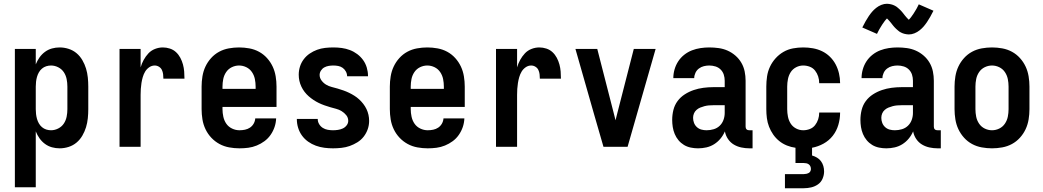

<svg xmlns="http://www.w3.org/2000/svg" viewBox="-20 -780 5540 1020"><path d="M59 215V-520H170V-438Q178 -458 190 -475Q202 -492 219 -504.5Q236 -517 256 -522.5Q276 -528 297 -528Q321 -528 344.5 -520.5Q368 -513 386.5 -497.5Q405 -482 417.5 -460.5Q430 -439 437 -416Q444 -393 446.5 -368.5Q449 -344 449 -320V-200Q449 -176 446.5 -151.5Q444 -127 437 -104Q430 -81 417.5 -59.5Q405 -38 386.5 -22.5Q368 -7 344.5 0.5Q321 8 297 8Q276 8 256 2.5Q236 -3 219 -15.5Q202 -28 190 -45Q178 -62 170 -82V215ZM251 -88Q271 -88 289.5 -97.5Q308 -107 319 -123.5Q330 -140 334 -160Q338 -180 338 -200V-320Q338 -340 334 -360Q330 -380 319 -396.5Q308 -413 289.5 -422.5Q271 -432 251 -432Q238 -432 225.5 -428Q213 -424 203 -415.5Q193 -407 186.5 -395.5Q180 -384 176.5 -371.5Q173 -359 171.5 -346Q170 -333 170 -320V-200Q170 -187 171.5 -174Q173 -161 176.5 -148.5Q180 -136 186.5 -124.5Q193 -113 203 -104.5Q213 -96 225.5 -92Q238 -88 251 -88Z M615 0V-520H727V-422Q733 -443 743.5 -462Q754 -481 768.5 -496.5Q783 -512 803.5 -520Q824 -528 845 -528Q864 -528 882.5 -522Q901 -516 915 -503Q929 -490 938 -473Q947 -456 952 -437.5Q957 -419 958.5 -400Q960 -381 960 -362H848Q848 -374 846.5 -386Q845 -398 840 -408.5Q835 -419 824.5 -425.5Q814 -432 802 -432Q786 -432 772.5 -422.5Q759 -413 751 -399.5Q743 -386 738.5 -370.5Q734 -355 731.5 -339Q729 -323 728 -307.5Q727 -292 727 -276V0Z M1252 8Q1225 8 1197.5 3Q1170 -2 1146 -15Q1122 -28 1103 -48Q1084 -68 1072 -93Q1060 -118 1055.5 -145.5Q1051 -173 1051 -200V-320Q1051 -347 1055.5 -374.5Q1060 -402 1071.5 -426.5Q1083 -451 1101.5 -471.5Q1120 -492 1144 -505Q1168 -518 1195.5 -523Q1223 -528 1250 -528Q1277 -528 1304.5 -523Q1332 -518 1356 -505Q1380 -492 1398.5 -471.5Q1417 -451 1428.5 -426.5Q1440 -402 1444.5 -374.5Q1449 -347 1449 -320V-212H1162V-200Q1162 -180 1166.5 -159.5Q1171 -139 1182.5 -122.5Q1194 -106 1213 -97Q1232 -88 1252 -88Q1267 -88 1281.5 -91Q1296 -94 1308 -102Q1320 -110 1327.5 -123Q1335 -136 1336 -151H1447Q1446 -127 1438.5 -105Q1431 -83 1417.5 -63.5Q1404 -44 1385 -30Q1366 -16 1344 -7Q1322 2 1299 5Q1276 8 1252 8ZM1162 -308H1338V-320Q1338 -340 1334 -360Q1330 -380 1318.5 -397Q1307 -414 1288.5 -423Q1270 -432 1250 -432Q1230 -432 1211.5 -423Q1193 -414 1181.5 -397Q1170 -380 1166 -360Q1162 -340 1162 -320Z M1749 8Q1726 8 1703 5Q1680 2 1658 -6Q1636 -14 1617 -27.5Q1598 -41 1584.5 -59.5Q1571 -78 1564 -100.5Q1557 -123 1557 -146V-148H1668V-147Q1668 -133 1675.5 -120.5Q1683 -108 1695 -100.5Q1707 -93 1721 -90.5Q1735 -88 1749 -88Q1762 -88 1775.5 -90Q1789 -92 1801 -97.5Q1813 -103 1821.5 -114Q1830 -125 1830 -138Q1830 -155 1819.5 -168Q1809 -181 1795 -189.5Q1781 -198 1765.5 -202Q1750 -206 1734.5 -210.5Q1719 -215 1703.5 -220.5Q1688 -226 1673.5 -233Q1659 -240 1645.5 -249Q1632 -258 1620 -268.5Q1608 -279 1598 -292Q1588 -305 1581 -320Q1574 -335 1570.5 -350.5Q1567 -366 1567 -383Q1567 -405 1573.5 -426Q1580 -447 1593.5 -465Q1607 -483 1625.5 -495.5Q1644 -508 1664.5 -515.5Q1685 -523 1707 -525.5Q1729 -528 1751 -528Q1774 -528 1796 -525Q1818 -522 1839 -514Q1860 -506 1878 -492.5Q1896 -479 1909 -461Q1922 -443 1928.5 -421Q1935 -399 1935 -377V-375H1824Q1824 -388 1817.5 -400Q1811 -412 1800.5 -419.5Q1790 -427 1777 -429.5Q1764 -432 1751 -432Q1739 -432 1726.5 -430Q1714 -428 1703 -422Q1692 -416 1685 -405Q1678 -394 1678 -382Q1678 -366 1688 -352.5Q1698 -339 1712 -330.5Q1726 -322 1742 -318Q1758 -314 1773.5 -309.5Q1789 -305 1804.5 -299.5Q1820 -294 1834.5 -287Q1849 -280 1862.5 -271.5Q1876 -263 1888 -252Q1900 -241 1910 -228Q1920 -215 1927 -200.5Q1934 -186 1937.5 -170Q1941 -154 1941 -138Q1941 -115 1933.5 -93.5Q1926 -72 1912 -54Q1898 -36 1878.5 -24Q1859 -12 1838 -4.5Q1817 3 1794 5.5Q1771 8 1749 8Z M2252 8Q2225 8 2197.5 3Q2170 -2 2146 -15Q2122 -28 2103 -48Q2084 -68 2072 -93Q2060 -118 2055.5 -145.5Q2051 -173 2051 -200V-320Q2051 -347 2055.5 -374.5Q2060 -402 2071.5 -426.5Q2083 -451 2101.5 -471.5Q2120 -492 2144 -505Q2168 -518 2195.5 -523Q2223 -528 2250 -528Q2277 -528 2304.5 -523Q2332 -518 2356 -505Q2380 -492 2398.5 -471.5Q2417 -451 2428.5 -426.5Q2440 -402 2444.5 -374.5Q2449 -347 2449 -320V-212H2162V-200Q2162 -180 2166.5 -159.5Q2171 -139 2182.5 -122.5Q2194 -106 2213 -97Q2232 -88 2252 -88Q2267 -88 2281.5 -91Q2296 -94 2308 -102Q2320 -110 2327.5 -123Q2335 -136 2336 -151H2447Q2446 -127 2438.5 -105Q2431 -83 2417.5 -63.5Q2404 -44 2385 -30Q2366 -16 2344 -7Q2322 2 2299 5Q2276 8 2252 8ZM2162 -308H2338V-320Q2338 -340 2334 -360Q2330 -380 2318.5 -397Q2307 -414 2288.5 -423Q2270 -432 2250 -432Q2230 -432 2211.5 -423Q2193 -414 2181.5 -397Q2170 -380 2166 -360Q2162 -340 2162 -320Z M2615 0V-520H2727V-422Q2733 -443 2743.5 -462Q2754 -481 2768.5 -496.5Q2783 -512 2803.5 -520Q2824 -528 2845 -528Q2864 -528 2882.5 -522Q2901 -516 2915 -503Q2929 -490 2938 -473Q2947 -456 2952 -437.5Q2957 -419 2958.5 -400Q2960 -381 2960 -362H2848Q2848 -374 2846.5 -386Q2845 -398 2840 -408.5Q2835 -419 2824.5 -425.5Q2814 -432 2802 -432Q2786 -432 2772.5 -422.5Q2759 -413 2751 -399.5Q2743 -386 2738.5 -370.5Q2734 -355 2731.5 -339Q2729 -323 2728 -307.5Q2727 -292 2727 -276V0Z M3186 0 3136 -173 3037 -520H3153L3242 -173Q3244 -165 3246 -157Q3248 -149 3250 -141Q3252 -149 3254 -157Q3256 -165 3258 -173L3347 -520H3463L3314 0Z M3689 8H3688Q3669 8 3649.5 4Q3630 0 3613.5 -10Q3597 -20 3584.5 -35Q3572 -50 3564.5 -68Q3557 -86 3554 -105Q3551 -124 3551 -143Q3551 -170 3557.5 -196Q3564 -222 3579.5 -243Q3595 -264 3617.5 -278.5Q3640 -293 3665 -301.5Q3690 -310 3716.5 -313.5Q3743 -317 3769 -317H3830V-351Q3830 -368 3825 -383.5Q3820 -399 3808.5 -410.5Q3797 -422 3781 -427Q3765 -432 3748 -432Q3734 -432 3719.5 -428.5Q3705 -425 3693 -416Q3681 -407 3674.5 -393Q3668 -379 3668 -365H3557Q3557 -388 3563.5 -411Q3570 -434 3583 -454Q3596 -474 3615 -489Q3634 -504 3656 -512.5Q3678 -521 3701.5 -524.5Q3725 -528 3748 -528Q3773 -528 3798 -524.5Q3823 -521 3845.5 -511Q3868 -501 3887 -484.5Q3906 -468 3918.5 -446.5Q3931 -425 3936 -400.5Q3941 -376 3941 -351V-108Q3941 -104 3942 -100Q3943 -96 3946 -93Q3949 -90 3953 -89Q3957 -88 3961 -88H3978V8H3961Q3940 8 3918.5 3.5Q3897 -1 3878.5 -12Q3860 -23 3847.5 -41.5Q3835 -60 3831 -82Q3822 -61 3807.5 -43.5Q3793 -26 3774 -14Q3755 -2 3733 3Q3711 8 3689 8ZM3734 -88Q3753 -88 3771.5 -93.5Q3790 -99 3803.5 -112Q3817 -125 3823.5 -143Q3830 -161 3830 -180V-221H3769Q3757 -221 3745.5 -220Q3734 -219 3722.5 -216Q3711 -213 3700 -208.5Q3689 -204 3680 -196Q3671 -188 3666.5 -177Q3662 -166 3662 -154Q3662 -140 3667 -127Q3672 -114 3682.5 -104.5Q3693 -95 3706.5 -91.5Q3720 -88 3734 -88Z M4150 220V145H4250Q4257 145 4263.5 143.5Q4270 142 4276 139Q4282 136 4285 130Q4288 124 4288 118Q4288 110 4285 103.5Q4282 97 4276.5 93Q4271 89 4264 87.5Q4257 86 4250 86H4206V5Q4183 2 4160.5 -7Q4138 -16 4119.5 -31Q4101 -46 4087.5 -65.5Q4074 -85 4065.5 -107Q4057 -129 4054 -152.5Q4051 -176 4051 -200V-320Q4051 -347 4055 -374Q4059 -401 4070.5 -425.5Q4082 -450 4100.5 -470.5Q4119 -491 4142.5 -504.5Q4166 -518 4193 -523Q4220 -528 4247 -528Q4273 -528 4298.5 -523.5Q4324 -519 4347 -508Q4370 -497 4388.5 -479Q4407 -461 4419 -438.5Q4431 -416 4437 -390.5Q4443 -365 4443 -340V-338H4332V-339Q4332 -357 4326.5 -374Q4321 -391 4310 -405Q4299 -419 4282 -425.5Q4265 -432 4247 -432Q4227 -432 4209 -422.5Q4191 -413 4180.5 -396.5Q4170 -380 4166 -360Q4162 -340 4162 -320V-200Q4162 -180 4166 -160Q4170 -140 4180.5 -123.5Q4191 -107 4209 -97.5Q4227 -88 4247 -88Q4265 -88 4282 -94.5Q4299 -101 4310 -115Q4321 -129 4326.5 -146Q4332 -163 4332 -181V-182H4443V-180Q4443 -148 4433.5 -116Q4424 -84 4404 -58.5Q4384 -33 4355 -17Q4326 -1 4294 5V46Q4308 50 4320.5 57.5Q4333 65 4341.5 76.5Q4350 88 4354 102Q4358 116 4358 131Q4358 150 4350 169Q4342 188 4325.5 199.5Q4309 211 4289.5 215.5Q4270 220 4250 220Z M4689 8H4688Q4669 8 4649.5 4Q4630 0 4613.5 -10Q4597 -20 4584.5 -35Q4572 -50 4564.5 -68Q4557 -86 4554 -105Q4551 -124 4551 -143Q4551 -170 4557.5 -196Q4564 -222 4579.5 -243Q4595 -264 4617.5 -278.5Q4640 -293 4665 -301.5Q4690 -310 4716.5 -313.5Q4743 -317 4769 -317H4830V-351Q4830 -368 4825 -383.5Q4820 -399 4808.5 -410.5Q4797 -422 4781 -427Q4765 -432 4748 -432Q4734 -432 4719.5 -428.5Q4705 -425 4693 -416Q4681 -407 4674.5 -393Q4668 -379 4668 -365H4557Q4557 -388 4563.5 -411Q4570 -434 4583 -454Q4596 -474 4615 -489Q4634 -504 4656 -512.5Q4678 -521 4701.5 -524.5Q4725 -528 4748 -528Q4773 -528 4798 -524.5Q4823 -521 4845.5 -511Q4868 -501 4887 -484.5Q4906 -468 4918.5 -446.5Q4931 -425 4936 -400.5Q4941 -376 4941 -351V-108Q4941 -104 4942 -100Q4943 -96 4946 -93Q4949 -90 4953 -89Q4957 -88 4961 -88H4978V8H4961Q4940 8 4918.5 3.5Q4897 -1 4878.5 -12Q4860 -23 4847.5 -41.5Q4835 -60 4831 -82Q4822 -61 4807.5 -43.5Q4793 -26 4774 -14Q4755 -2 4733 3Q4711 8 4689 8ZM4734 -88Q4753 -88 4771.5 -93.5Q4790 -99 4803.5 -112Q4817 -125 4823.5 -143Q4830 -161 4830 -180V-221H4769Q4757 -221 4745.5 -220Q4734 -219 4722.5 -216Q4711 -213 4700 -208.5Q4689 -204 4680 -196Q4671 -188 4666.5 -177Q4662 -166 4662 -154Q4662 -140 4667 -127Q4672 -114 4682.5 -104.5Q4693 -95 4706.5 -91.5Q4720 -88 4734 -88ZM4808 -597Q4802 -597 4796.5 -598Q4791 -599 4786 -600Q4781 -601 4776 -603Q4771 -605 4766 -607.5Q4761 -610 4757.5 -612.5Q4754 -615 4749.5 -619Q4745 -623 4740.5 -627Q4736 -631 4732.5 -635Q4729 -639 4726 -642.5Q4723 -646 4720 -650Q4717 -654 4713 -659Q4709 -664 4705 -668.5Q4701 -673 4698.5 -675.5Q4696 -678 4692 -682Q4690 -680 4686.5 -676Q4683 -672 4681 -669.5Q4679 -667 4677 -664Q4675 -661 4672.5 -657.5Q4670 -654 4667.5 -650.5Q4665 -647 4662.5 -642.5Q4660 -638 4657 -633.5Q4654 -629 4651 -623.5Q4648 -618 4645 -612Q4642 -606 4639 -600L4561 -634Q4570 -652 4578.5 -667Q4587 -682 4595.5 -694.5Q4604 -707 4613 -717.5Q4622 -728 4634.5 -738Q4647 -748 4662 -754Q4677 -760 4692 -760Q4698 -760 4703.5 -759Q4709 -758 4714 -757Q4719 -756 4724 -754Q4729 -752 4734 -749.5Q4739 -747 4742.5 -744.5Q4746 -742 4750.5 -738Q4755 -734 4759.5 -730Q4764 -726 4767.5 -722Q4771 -718 4774 -714.5Q4777 -711 4780 -707Q4783 -703 4787 -698Q4791 -693 4795 -688.5Q4799 -684 4801.5 -681.5Q4804 -679 4808 -675Q4810 -677 4813.5 -681Q4817 -685 4819 -687.5Q4821 -690 4823 -693Q4825 -696 4827.5 -699.5Q4830 -703 4832.5 -706.5Q4835 -710 4837.5 -714.5Q4840 -719 4843 -723.5Q4846 -728 4849 -733.5Q4852 -739 4855 -745Q4858 -751 4861 -757L4939 -723Q4930 -705 4921.5 -690Q4913 -675 4904.5 -662.5Q4896 -650 4887 -639.5Q4878 -629 4865.5 -619Q4853 -609 4838 -603Q4823 -597 4808 -597Z M5250 8Q5223 8 5195.5 3Q5168 -2 5144 -15Q5120 -28 5101.5 -48.5Q5083 -69 5071.5 -93.5Q5060 -118 5055.5 -145.5Q5051 -173 5051 -200V-320Q5051 -347 5055.5 -374.5Q5060 -402 5071.5 -426.5Q5083 -451 5101.5 -471.5Q5120 -492 5144 -505Q5168 -518 5195.5 -523Q5223 -528 5250 -528Q5277 -528 5304.5 -523Q5332 -518 5356 -505Q5380 -492 5398.5 -471.5Q5417 -451 5428.5 -426.5Q5440 -402 5444.5 -374.5Q5449 -347 5449 -320V-200Q5449 -173 5444.5 -145.5Q5440 -118 5428.5 -93.5Q5417 -69 5398.5 -48.5Q5380 -28 5356 -15Q5332 -2 5304.5 3Q5277 8 5250 8ZM5250 -88Q5270 -88 5288.5 -97Q5307 -106 5318.5 -123Q5330 -140 5334 -160Q5338 -180 5338 -200V-320Q5338 -340 5334 -360Q5330 -380 5318.5 -397Q5307 -414 5288.5 -423Q5270 -432 5250 -432Q5230 -432 5211.5 -423Q5193 -414 5181.5 -397Q5170 -380 5166 -360Q5162 -340 5162 -320V-200Q5162 -180 5166 -160Q5170 -140 5181.5 -123Q5193 -106 5211.5 -97Q5230 -88 5250 -88Z"/></svg>

Font: Iosevka SS18
Style: Bold
Weight: 700
Monospace: yes
Designer: Belleve Invis
Foundry: Belleve Invis
Version: Version 25.1.1; ttfautohint (v1.8.4)